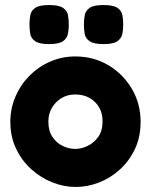

<svg xmlns="http://www.w3.org/2000/svg" viewBox="-20 -725 599 762"><path d="M281 17Q233 17 187 -1.5Q141 -20 103.5 -54Q66 -88 43.5 -135.5Q21 -183 21 -241Q21 -294 41 -341Q61 -388 96.5 -424Q132 -460 179 -480.5Q226 -501 279 -501Q351 -501 409.5 -466.5Q468 -432 503 -373Q538 -314 538 -242Q538 -181 515.5 -133.5Q493 -86 455.5 -52Q418 -18 372.5 -0.5Q327 17 281 17ZM279 -134Q303 -134 328 -146Q353 -158 370 -182Q387 -206 387 -243Q387 -291 356.5 -320.5Q326 -350 278 -350Q234 -350 203 -319Q172 -288 172 -242Q172 -205 188.5 -181Q205 -157 229.5 -145.5Q254 -134 279 -134ZM391 -550Q352 -550 335.5 -561.5Q319 -573 316 -591Q313 -609 313 -629Q313 -648 316.5 -665.5Q320 -683 336 -694Q352 -705 391 -705Q430 -705 446.5 -693.5Q463 -682 466 -664Q469 -646 469 -627Q469 -608 465.5 -590.5Q462 -573 446 -561.5Q430 -550 391 -550ZM175 -550Q136 -550 119.5 -561.5Q103 -573 100 -591Q97 -609 97 -629Q97 -648 100.5 -665.5Q104 -683 120 -694Q136 -705 176 -705Q214 -705 230.5 -693.5Q247 -682 250 -664Q253 -646 253 -627Q253 -608 249.5 -590.5Q246 -573 230 -561.5Q214 -550 175 -550Z"/></svg>

Font: Fredoka SemiBold
Style: Regular
Weight: 600
Designer: Ben Nathan
Foundry: Milena B. Brandão, Ben Nathan
Version: Version 2.001